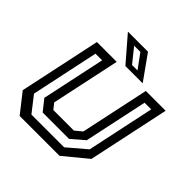

<svg xmlns="http://www.w3.org/2000/svg" viewBox="-183 -829 970 970"><g transform="rotate(45 302.0 -344.0)"><path d="M100.5 0 19.5 -103 112.5 -540H254L175.5 -172L199.5 -141.5H346.5L383.5 -172L462 -540H603.5L510.5 -103L385.5 0ZM137.5 -47H371.5L470 -131L547 -493.5H499.5L427 -153L359 -94.5H170.5L124 -153L196.5 -493.5H149L72 -131ZM423.5 -556H300L186 -688H329.5ZM359 -583.5 303 -660H258.5L320 -583.5Z"/></g></svg>

Font: Tourney Thin Medium
Style: Italic
Weight: 500
Italic angle: -12°
Version: Version 1.015